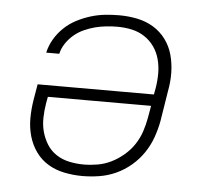

<svg xmlns="http://www.w3.org/2000/svg" viewBox="-44 -575 688 630"><g transform="rotate(5 300.0 -260.0)"><path d="M249 8Q219 8 189.5 2Q160 -4 136 -18.5Q112 -33 95.5 -56Q79 -79 71 -107Q63 -135 63 -165Q63 -195 68 -226L77 -279H460L464 -301Q468 -325 468 -349Q468 -373 462 -395.5Q456 -418 443 -436.5Q430 -455 411 -467.5Q392 -480 369 -485Q346 -490 321 -490Q303 -490 284.5 -488Q266 -486 248.5 -481.5Q231 -477 213 -469Q195 -461 180 -448.5Q165 -436 154 -419.5Q143 -403 139 -385H96Q101 -408 113.5 -429.5Q126 -451 144.5 -468.5Q163 -486 185.5 -497.5Q208 -509 231 -516Q254 -523 277.5 -525.5Q301 -528 324 -528Q355 -528 384 -522Q413 -516 437 -501.5Q461 -487 478 -464Q495 -441 502.5 -413Q510 -385 510.5 -355Q511 -325 505 -294L489 -194Q484 -167 474.5 -140Q465 -113 448.5 -88.5Q432 -64 409 -44.5Q386 -25 359.5 -13Q333 -1 305 3.5Q277 8 249 8ZM250 -30Q273 -30 296 -34Q319 -38 340.5 -48.5Q362 -59 381.5 -75.5Q401 -92 414.5 -112.5Q428 -133 435.5 -155.5Q443 -178 447 -201L454 -241H114L110 -219Q106 -195 105.5 -171Q105 -147 111 -125Q117 -103 129 -84Q141 -65 160 -52.5Q179 -40 202.5 -35Q226 -30 250 -30Z"/></g></svg>

Font: Iosevka Aile XLt Obl
Style: Regular
Weight: 200
Italic angle: -9°
Designer: Belleve Invis
Foundry: Belleve Invis
Version: Version 31.1.0; ttfautohint (v1.8.4)